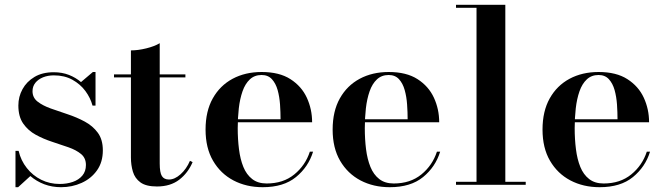

<svg xmlns="http://www.w3.org/2000/svg" viewBox="-20 -770 2767 800"><path d="M44.5 10V-141.5H57.5Q67 -101 91.8 -69.8Q116.5 -38.5 151.8 -21Q187 -3.5 228.5 -3.5Q258.5 -3.5 283.2 -12Q308 -20.5 323 -38.2Q338 -56 338 -82.5Q338 -111.5 317.8 -128.2Q297.5 -145 265.5 -156.2Q233.5 -167.5 197.2 -179.2Q161 -191 129 -208.5Q97 -226 76.8 -255Q56.5 -284 56.5 -330.5Q56.5 -367 73.8 -398.5Q91 -430 123.8 -449.5Q156.5 -469 204 -469Q239 -469 267.5 -457.8Q296 -446.5 317.5 -428L367 -470H378V-330H365.5Q357 -362 335.8 -390.8Q314.5 -419.5 281.5 -437.8Q248.5 -456 204.5 -456Q179.5 -456 159.2 -447.8Q139 -439.5 127.2 -424.8Q115.5 -410 115.5 -390Q115.5 -363 136.8 -346.5Q158 -330 191.5 -318Q225 -306 262.2 -293.8Q299.5 -281.5 333 -263.5Q366.5 -245.5 387.5 -217Q408.5 -188.5 408.5 -143.5Q408.5 -94.5 384.2 -60.2Q360 -26 320.2 -8Q280.5 10 234.5 10Q197 10 164.5 -2.2Q132 -14.5 106.5 -36.5L55.5 10Z M634 7Q588.5 7 565.2 -10Q542 -27 533.8 -54.5Q525.5 -82 525.5 -114V-560Q555 -560 589.5 -568.5Q624 -577 645.5 -590V-88.5Q645.5 -51 654.5 -36.5Q663.5 -22 684 -22Q708 -22 732.5 -44Q757 -66 771.5 -100L782.5 -94.5Q763.5 -49.5 726.8 -21.2Q690 7 634 7ZM455 -447.5V-460H752.5V-447.5Z M1074.5 10Q1006.5 10 952.8 -18.2Q899 -46.5 867.8 -100Q836.5 -153.5 836.5 -230Q836.5 -306.5 866.5 -360Q896.5 -413.5 949.2 -441.8Q1002 -470 1070 -470Q1144 -470 1190.2 -440.2Q1236.5 -410.5 1258.5 -362.8Q1280.5 -315 1280.5 -260.5H903.5V-273H1149Q1149 -302.5 1146.8 -334.8Q1144.5 -367 1136.8 -394.8Q1129 -422.5 1113 -440Q1097 -457.5 1070 -457.5Q1040.5 -457.5 1021 -439.2Q1001.5 -421 990.5 -389.5Q979.5 -358 975 -318.5Q970.5 -279 970.5 -236Q970.5 -190 975.8 -148.2Q981 -106.5 994 -74.5Q1007 -42.5 1030.8 -24Q1054.5 -5.5 1091 -5.5Q1160 -5.5 1206.2 -43.2Q1252.5 -81 1271 -138H1284.5Q1265 -74.5 1213.2 -32.2Q1161.5 10 1074.5 10Z M1604 10Q1536 10 1482.2 -18.2Q1428.5 -46.5 1397.2 -100Q1366 -153.5 1366 -230Q1366 -306.5 1396 -360Q1426 -413.5 1478.8 -441.8Q1531.5 -470 1599.5 -470Q1673.5 -470 1719.8 -440.2Q1766 -410.5 1788 -362.8Q1810 -315 1810 -260.5H1433V-273H1678.5Q1678.5 -302.5 1676.2 -334.8Q1674 -367 1666.2 -394.8Q1658.5 -422.5 1642.5 -440Q1626.5 -457.5 1599.5 -457.5Q1570 -457.5 1550.5 -439.2Q1531 -421 1520 -389.5Q1509 -358 1504.5 -318.5Q1500 -279 1500 -236Q1500 -190 1505.2 -148.2Q1510.5 -106.5 1523.5 -74.5Q1536.5 -42.5 1560.2 -24Q1584 -5.5 1620.5 -5.5Q1689.5 -5.5 1735.8 -43.2Q1782 -81 1800.5 -138H1814Q1794.5 -74.5 1742.8 -32.2Q1691 10 1604 10Z M2085.5 -750V-12.5H2170.5V0H1880V-12.5H1965.5V-737.5H1880V-750Z M2478.5 10Q2410.5 10 2356.8 -18.2Q2303 -46.5 2271.8 -100Q2240.5 -153.5 2240.5 -230Q2240.5 -306.5 2270.5 -360Q2300.5 -413.5 2353.2 -441.8Q2406 -470 2474 -470Q2548 -470 2594.2 -440.2Q2640.5 -410.5 2662.5 -362.8Q2684.5 -315 2684.5 -260.5H2307.5V-273H2553Q2553 -302.5 2550.8 -334.8Q2548.5 -367 2540.8 -394.8Q2533 -422.5 2517 -440Q2501 -457.5 2474 -457.5Q2444.5 -457.5 2425 -439.2Q2405.5 -421 2394.5 -389.5Q2383.5 -358 2379 -318.5Q2374.5 -279 2374.5 -236Q2374.5 -190 2379.8 -148.2Q2385 -106.5 2398 -74.5Q2411 -42.5 2434.8 -24Q2458.5 -5.5 2495 -5.5Q2564 -5.5 2610.2 -43.2Q2656.5 -81 2675 -138H2688.5Q2669 -74.5 2617.2 -32.2Q2565.5 10 2478.5 10Z"/></svg>

Font: Bodoni Moda 18pt SemiBold
Style: Regular
Weight: 600
Designer: Owen Earl
Foundry: indestructible type
Version: Version 2.005